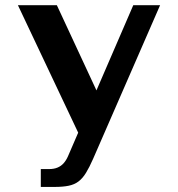

<svg xmlns="http://www.w3.org/2000/svg" viewBox="-20 -738 703 758"><path d="M141.1 0V-70.5H173.4Q192.7 -70.5 206.8 -76.3Q220.9 -82.1 231 -93.3Q241.1 -104.6 248.2 -120.6L506.2 -717.6H612.1L347.7 -111.2Q332.8 -77.3 319.4 -55.5Q306.1 -33.8 289.9 -21.6Q273.7 -9.3 251 -4.7Q228.2 0 194.6 0ZM295 -200.9 50.7 -717.6H204.4L375.9 -348.6Z"/></svg>

Font: Russolo 10pt ExtraLight
Style: Regular
Weight: 200
Designer: Micah Stupak-Hahn
Version: Version 1.000